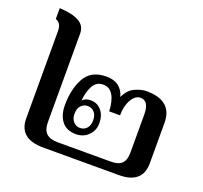

<svg xmlns="http://www.w3.org/2000/svg" viewBox="-116 -796 982 930"><g transform="rotate(20 375.0 -331.0)"><path d="M70 -105V-555Q70 -596 40 -606V-662Q106 -659 140.5 -639.5Q175 -620 175 -580V-122Q175 -84 194 -66Q213 -48 253 -48H527Q566 -48 583.5 -65.5Q601 -83 601 -122V-317Q601 -388 557 -388Q530 -388 511 -355Q492 -322 492 -274H436Q434 -326 416.5 -356Q399 -386 365 -386Q330 -386 313 -354.5Q296 -323 292 -278Q309 -294 333 -294Q369 -294 390 -268.5Q411 -243 411 -204Q411 -166 385.5 -140.5Q360 -115 322 -115Q273 -115 248.5 -146.5Q224 -178 224 -229Q224 -312 256 -370Q288 -428 367 -428Q443 -428 463 -358Q482 -399 514.5 -413.5Q547 -428 573 -428Q707 -428 707 -313V-105Q707 0 585 0H196Q70 0 70 -105ZM378 -206Q378 -233 364.5 -248Q351 -263 330 -263Q310 -263 296 -248Q282 -233 282 -206Q282 -180 296 -165Q310 -150 330 -150Q351 -150 364.5 -165Q378 -180 378 -206Z"/></g></svg>

Font: Trirong Medium
Style: Regular
Weight: 500
Designer: Katatrad Team
Foundry: CadsonDemak
Version: Version 1.001